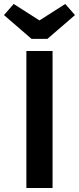

<svg xmlns="http://www.w3.org/2000/svg" viewBox="-52 -948 398 968"><path d="M147 -845 17 -928 -32 -872 107 -752H187L326 -872L277 -928ZM81 -691V0H213V-691Z"/></svg>

Font: Fira Sans Medium
Style: Regular
Weight: 500
Designer: Carrois Corporate & Edenspiekermann AG
Foundry: Carrois Corporate GbR & Edenspiekermann AG
Version: Version 4.203